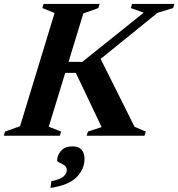

<svg xmlns="http://www.w3.org/2000/svg" viewBox="-48 -690 907 976"><path d="M636 -45.5 693 -21 686.5 0H392.5L399 -21L468.5 -44L337.5 -319.5H283.5L200 -46L262.5 -21L256 0H-28.5L-22.5 -21L54 -48.5L229.5 -624L167.5 -649L173.5 -670H458.5L452 -649L375.5 -621.5L300.5 -375.5H370.5L682.5 -625.5L617 -649L623.5 -670H838.5L832 -649L753 -625L463.5 -390.5ZM242.5 125.5Q242.5 100 262 77Q281.5 54 320.5 54Q381.5 54 381.5 119.5Q381.5 169 342 210Q302.5 251 208.5 265.5L213 231Q260.5 221.5 276 206Q291.5 190.5 291.5 174.5Q291.5 159 279.2 150.5Q267 142 254.8 136.8Q242.5 131.5 242.5 125.5Z"/></svg>

Font: Newsreader Text
Style: Bold Italic
Weight: 700
Italic angle: -17°
Designer: Hugues Gentile
Foundry: Production Type
Version: Version 1.001